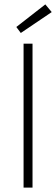

<svg xmlns="http://www.w3.org/2000/svg" viewBox="-20 -859 257 879"><path d="M87.9 -659.2V0H128.9V-659.2ZM216.8 -803.7 187.5 -838.9 54.7 -735.4 75.2 -708Z"/></svg>

Font: Yaldevi Colombo ExtraLight
Style: Regular
Weight: 275
Designer: Sol Matas, Denzil Rajitha, Kosala Senevirathne and Pathum Egodawatta
Foundry: Mooniak
Version: Version 1.020 ; ttfautohint (v1.6)